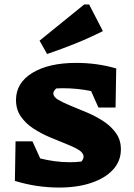

<svg xmlns="http://www.w3.org/2000/svg" viewBox="-20 -833 603 864"><path d="M246 11Q144 11 47 -19L50 -197H126L161 -120Q193 -112 226.5 -107.5Q260 -103 295 -103Q320 -103 346 -106Q350 -110 353 -116Q356 -122 356 -128Q356 -145 334 -158.5Q312 -172 277.5 -185.5Q243 -199 204 -215.5Q165 -232 130.5 -254.5Q96 -277 74 -308.5Q52 -340 52 -383Q52 -460 125.5 -505Q199 -550 323 -550Q417 -550 503 -525L500 -349H423L390 -423Q329 -436 261 -436Q248 -436 233 -435Q220 -423 220 -413Q220 -397 242 -384Q264 -371 298.5 -357Q333 -343 372 -326.5Q411 -310 445.5 -287.5Q480 -265 502 -234Q524 -203 524 -161Q524 -108 488.5 -69.5Q453 -31 390.5 -10Q328 11 246 11ZM192 -590 158 -650 359 -813H381L443 -693Q381 -662 319 -637Q257 -612 192 -590Z"/></svg>

Font: Piazzolla SC ExtraBold
Style: Regular
Weight: 800
Designer: Juan Pablo del Peral
Foundry: Huerta Tipografica
Version: Version 1.330